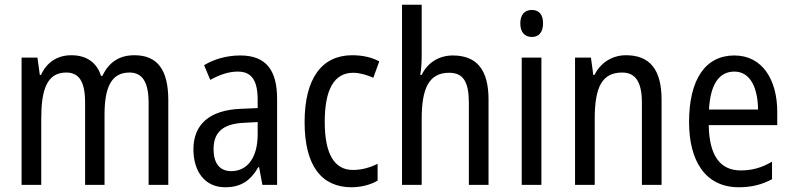

<svg xmlns="http://www.w3.org/2000/svg" viewBox="-20 -780 3342 810"><path d="M547 -547C485 -547 440 -519 412 -460H406C390 -513 348 -547 281 -547C224 -547 178 -519 153 -464H148L138 -537H71V0H154V-280C154 -397 176 -474 259 -474C313 -474 339 -437 339 -347V0H421V-296C421 -412 450 -474 526 -474C580 -474 607 -435 607 -345V0H690V-357C690 -486 644 -547 547 -547Z M994 -546C937 -546 884 -531 841 -505L867 -443C907 -465 945 -478 983 -478C1040 -478 1067 -443 1067 -359V-324L997 -321C865 -316 796 -256 796 -150C796 -58 843 10 930 10C997 10 1037 -18 1070 -75H1073L1087 0H1149V-363C1149 -483 1103 -546 994 -546ZM1010 -262 1067 -265V-213C1067 -113 1022 -58 956 -58C910 -58 881 -87 881 -151C881 -220 918 -258 1010 -262Z M1463 10C1502 10 1543 0 1573 -18V-89C1541 -73 1506 -63 1469 -63C1390 -63 1350 -131 1350 -266C1350 -403 1390 -473 1470 -473C1497 -473 1528 -464 1555 -452L1580 -521C1551 -537 1512 -547 1466 -547C1337 -547 1265 -448 1265 -265C1265 -80 1337 10 1463 10Z M1759 -543V-760H1676V0H1759V-278C1759 -410 1791 -473 1875 -473C1934 -473 1958 -435 1958 -347V0H2041V-360C2041 -484 1993 -546 1890 -546C1834 -546 1784 -517 1759 -464H1753C1757 -487 1759 -515 1759 -543Z M2224 -738C2194 -738 2175 -719 2175 -681C2175 -644 2194 -624 2224 -624C2253 -624 2271 -644 2271 -681C2271 -719 2254 -738 2224 -738ZM2264 -537H2181V0H2264Z M2621 -547C2565 -547 2515 -518 2488 -464H2483L2473 -537H2406V0H2489V-279C2489 -413 2520 -474 2605 -474C2663 -474 2688 -431 2688 -347V0H2771V-360C2771 -488 2720 -547 2621 -547Z M3078 -546C2956 -546 2887 -445 2887 -265C2887 -102 2955 10 3097 10C3151 10 3194 -1 3237 -24V-98C3193 -72 3152 -61 3105 -61C3017 -61 2972 -125 2970 -252H3259V-308C3259 -444 3196 -546 3078 -546ZM3078 -478C3147 -478 3177 -407 3178 -318H2971C2977 -425 3014 -478 3078 -478Z"/></svg>

Font: Noto Sans Malayalam Condensed
Style: Regular
Weight: 400
Width: 3
Designer: Jelle Bosma - Monotype Design Team
Foundry: Monotype Imaging Inc.
Version: Version 2.104